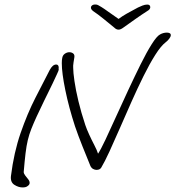

<svg xmlns="http://www.w3.org/2000/svg" viewBox="-20 -793 769 842"><path d="M403 -48Q396 -48 388.5 -52Q381 -56 377 -64Q361 -103 342 -150.5Q323 -198 309 -239Q282 -322 266.5 -397.5Q251 -473 251 -516Q251 -523 251.5 -529Q252 -535 253 -539Q255 -551 264.5 -557.5Q274 -564 284 -564Q294 -564 301 -558.5Q308 -553 306 -541Q305 -536 302.5 -519.5Q300 -503 301 -495Q301 -476 306.5 -437.5Q312 -399 324 -349Q336 -299 354 -245Q360 -227 371 -203Q382 -179 393.5 -157Q405 -135 410 -119Q422 -137 442.5 -180.5Q463 -224 488.5 -280.5Q514 -337 542 -397Q570 -457 596.5 -510.5Q623 -564 645.5 -599.5Q668 -635 682 -642Q696 -650 712 -650Q719 -650 724 -647.5Q729 -645 729 -639Q729 -632 722 -623Q715 -614 707 -608Q686 -592 661 -552.5Q636 -513 609.5 -459.5Q583 -406 556.5 -346.5Q530 -287 505.5 -230.5Q481 -174 460 -128.5Q439 -83 424 -58Q418 -48 403 -48ZM79 29Q61 29 43 17.5Q25 6 28 -21Q41 -125 70.5 -210Q100 -295 135 -363.5Q170 -432 198 -486Q211 -510 226 -510Q240 -510 237 -488H238Q237 -483 229 -466Q221 -449 210.5 -426.5Q200 -404 189.5 -383.5Q179 -363 174 -352Q154 -311 140.5 -281.5Q127 -252 117.5 -228Q108 -204 102 -179Q96 -154 92 -120.5Q88 -87 84 -39Q84 -32 90.5 -23.5Q97 -15 103.5 -7Q110 1 110 9Q110 17 101 23Q94 29 79 29ZM626 -773Q639 -773 639 -761Q639 -758 636.5 -753.5Q634 -749 625 -744Q603 -730 574.5 -710Q546 -690 521 -672Q509 -663 500 -663Q490 -663 481 -672Q459 -690 434.5 -710Q410 -730 389 -744Q382 -749 380 -754Q378 -759 379 -761Q379 -766 384 -769.5Q389 -773 394 -773Q396 -773 402 -773Q408 -773 425 -762Q435 -756 455 -741.5Q475 -727 500 -710Q516 -722 534.5 -732.5Q553 -743 567.5 -750.5Q582 -758 585 -760Q593 -764 604.5 -768.5Q616 -773 626 -773Z"/></svg>

Font: Grape Nuts
Style: Regular
Weight: 400
Designer: Robert E. Leuschke
Foundry: Robert E. Leuschke
Version: Version 1.010; ttfautohint (v1.8.3)